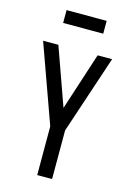

<svg xmlns="http://www.w3.org/2000/svg" viewBox="-121 -852 616 911"><g transform="rotate(15 187.5 -396.0)"><path d="M157 0V-239L19 -623H94L195 -340L287 -623H358L230 -239V0ZM89 -729V-792H286V-729Z"/></g></svg>

Font: Inconsolata Condensed Medium
Style: Regular
Weight: 500
Width: 3
Monospace: yes
Designer: Raph Levien, Cyreal, Brenton Simpson
Foundry: Raph Levien, Cyreal, Google
Version: Version 3.100; ttfautohint (v1.8.4.7-5d5b)